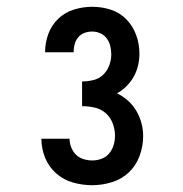

<svg xmlns="http://www.w3.org/2000/svg" viewBox="-20 -863 540 566"><path d="M252 -317Q223 -317 195 -325Q167 -333 145.5 -352Q124 -371 113 -398Q102 -425 102 -454H185Q185 -441 190 -428.5Q195 -416 204 -407Q213 -398 226 -394Q239 -390 252 -390Q266 -390 279.5 -395Q293 -400 302 -411Q311 -422 315 -435.5Q319 -449 319 -463Q319 -482 312 -500Q305 -518 291 -530Q277 -542 258.5 -546Q240 -550 222 -550V-623Q239 -623 255.5 -627Q272 -631 284 -642.5Q296 -654 302 -670Q308 -686 308 -703Q308 -715 305 -727.5Q302 -740 294.5 -750Q287 -760 275.5 -765Q264 -770 252 -770Q240 -770 229 -766Q218 -762 210.5 -753Q203 -744 200 -732.5Q197 -721 197 -709H113V-710Q113 -737 122.5 -763Q132 -789 152 -808Q172 -827 198.5 -835Q225 -843 252 -843Q280 -843 306.5 -834.5Q333 -826 352.5 -806Q372 -786 381.5 -759.5Q391 -733 391 -705Q391 -687 387 -670Q383 -653 374.5 -637.5Q366 -622 353 -609Q340 -596 325 -588Q343 -579 357.5 -566Q372 -553 382 -536Q392 -519 397 -500Q402 -481 402 -462Q402 -432 391.5 -403.5Q381 -375 360 -355Q339 -335 310 -326Q281 -317 252 -317Z"/></svg>

Font: Iosevka Curly Slab Semibold
Style: Regular
Weight: 600
Monospace: yes
Designer: Belleve Invis
Foundry: Belleve Invis
Version: Version 22.1.2; ttfautohint (v1.8.4)